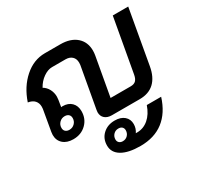

<svg xmlns="http://www.w3.org/2000/svg" viewBox="-170 -762 1267 1228"><g transform="rotate(-30 463.0 -148.0)"><path d="M911 -550 840 -150Q827 -76 786.5 -38Q746 0 679 0H473Q441 0 422 -16.5Q403 -33 403 -62Q403 -67 405 -79L459 -380Q460 -386 460 -396Q460 -425 442.5 -441.5Q425 -458 395 -458H295Q264 -458 231 -435Q198 -412 177 -374Q201 -360 214.5 -334.5Q228 -309 228 -279Q228 -272 226 -256L218 -207Q221 -208 228 -208Q270 -208 294 -184Q318 -160 318 -120Q318 -64 280 -27Q242 10 184 10Q137 10 109.5 -14.5Q82 -39 82 -80Q82 -87 84 -101L111 -256Q112 -261 112 -272Q112 -299 96 -317Q80 -335 48 -340Q81 -438 149 -498Q217 -558 300 -558H414Q489 -558 532 -520.5Q575 -483 575 -419Q575 -403 572 -385L521 -100H670Q695 -100 708 -113Q721 -126 726 -154L797 -550ZM208 -146Q185 -146 169 -130Q153 -114 153 -91Q153 -74 163.5 -64.5Q174 -55 192 -55Q215 -55 231 -71Q247 -87 247 -110Q247 -127 236.5 -136.5Q226 -146 208 -146ZM699 55H805Q773 157 705 209.5Q637 262 534 262Q446 262 397.5 233.5Q349 205 349 153Q349 102 383.5 70Q418 38 471 38Q515 38 540.5 60Q566 82 566 118Q566 150 548 176H558Q605 176 642 144.5Q679 113 699 55ZM502 127Q502 112 492.5 103Q483 94 466 94Q444 94 429.5 109Q415 124 415 146Q415 161 425 170Q435 179 451 179Q473 179 487.5 164Q502 149 502 127Z"/></g></svg>

Font: Bai Jamjuree SemiBold
Style: Italic
Weight: 600
Italic angle: -10°
Version: Version 1.000; ttfautohint (v1.6)